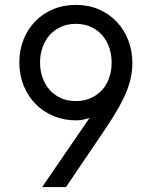

<svg xmlns="http://www.w3.org/2000/svg" viewBox="-20 -757 614 777"><path d="M58.2 -504.3Q58.2 -553.6 74.9 -596.1Q91.6 -638.5 121.8 -669.9Q152 -701.3 194.1 -719.3Q236.2 -737.2 286.9 -737.2Q338.1 -737.2 380.3 -718.9Q422.6 -700.6 452.9 -668.3Q483.3 -636 499.8 -592.2Q516.3 -548.3 515.6 -497.2Q515.3 -471.6 509.9 -445Q504.6 -418.3 492.5 -388Q480.5 -357.6 460.4 -321.7Q440.3 -285.9 410.5 -241.5L247.2 0H150.6L342.3 -279.8Q329.5 -275.6 315.9 -272.7Q302.2 -269.9 288.4 -269.9Q238.6 -269.9 196.4 -287.6Q154.1 -305.4 123.4 -336.8Q92.7 -368.3 75.5 -411Q58.2 -453.8 58.2 -504.3ZM142 -504.3Q142 -471.9 152 -443.4Q161.9 -414.8 180.6 -393.6Q199.2 -372.5 226 -360.3Q252.8 -348 286.9 -348Q320.7 -348 347.5 -360.1Q374.3 -372.2 393.1 -392.9Q411.9 -413.7 421.9 -442.1Q431.8 -470.5 431.8 -502.8Q431.8 -535.5 422.1 -564.3Q412.3 -593 393.6 -614.3Q375 -635.7 348 -648.1Q321 -660.5 286.9 -660.5Q253.2 -660.5 226.2 -648.3Q199.2 -636 180.6 -614.7Q161.9 -593.4 152 -565Q142 -536.6 142 -504.3Z"/></svg>

Font: Inter P
Style: Regular
Weight: 400
Designer: Rasmus Andersson
Foundry: rsms
Version: Version 3.018;git-588b23468